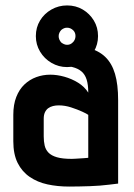

<svg xmlns="http://www.w3.org/2000/svg" viewBox="-20 -676 492 707"><path d="M227 -656Q196 -656 169.5 -641Q143 -626 127.5 -600.5Q112 -575 112 -543Q112 -512 127.5 -486Q143 -460 169.5 -444.5Q196 -429 227 -429Q259 -429 284.5 -444.5Q310 -460 325.5 -486Q341 -512 341 -543Q341 -575 325.5 -600.5Q310 -626 284.5 -641Q259 -656 227 -656ZM227 -574Q240 -574 250 -564Q258 -556 258 -543Q258 -536 255 -529.5Q252 -523 247 -519Q243 -515 238 -513Q233 -511 227 -511Q221 -511 215.5 -513.5Q210 -516 205 -520Q201 -525 198.5 -530.5Q196 -536 196 -543Q196 -550 199 -556Q202 -562 206 -566Q211 -570 216 -572Q221 -574 227 -574ZM305 -335Q291 -357 267.5 -371.5Q244 -386 217 -393.5Q190 -401 165 -401Q138 -401 113.5 -392Q89 -383 70 -365Q51 -347 40 -319Q29 -291 29 -253V-156Q29 -108 45 -76Q61 -44 89.5 -24.5Q118 -5 155 3Q192 11 235 11Q255 11 274 10.5Q293 10 311.5 9.5Q330 9 347.5 7.5Q365 6 382 4Q399 2 415 0V-307Q415 -365 403.5 -404Q392 -443 367.5 -466.5Q343 -490 303.5 -500Q264 -510 207 -510L198 -434Q227 -434 247 -429Q267 -424 280 -413Q293 -402 299 -383Q305 -364 305 -335ZM305 -253V-95Q305 -95 300.5 -94.5Q296 -94 288.5 -93.5Q281 -93 272.5 -92.5Q264 -92 256.5 -91.5Q249 -91 244 -91Q210 -91 189.5 -97Q169 -103 158.5 -114Q148 -125 144.5 -140Q141 -155 141 -174V-239Q141 -253 145.5 -262.5Q150 -272 157.5 -277.5Q165 -283 175 -285.5Q185 -288 196 -288Q219 -288 242 -280.5Q265 -273 282.5 -265Q300 -257 305 -253Z"/></svg>

Font: Advent Pro
Style: Regular
Weight: 400
Designer: VivaRado, Andreas Kalpakidis
Foundry: VivaRado, Andreas Kalpakidis
Version: Version 3.000